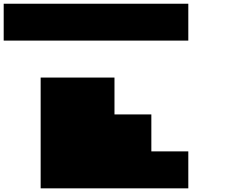

<svg xmlns="http://www.w3.org/2000/svg" viewBox="-20 -820 1240 1040"><path d="M0 -600.1V-799.8H1000V-600.1ZM1000 200.2H200.2V-399.9H600.1V-200.2H799.8V0H1000Z"/></svg>

Font: QuinqueFive
Style: Regular
Weight: 400
Monospace: yes
Designer: GGBotNet
Foundry: GGBotNet
Version: 1.1